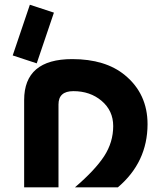

<svg xmlns="http://www.w3.org/2000/svg" viewBox="-20 -799 684 819"><path d="M83 0V-372.1Q83 -546.9 288.1 -546.9Q429.7 -546.9 512.7 -478.5Q609.4 -398.9 609.4 -269Q608.9 -106.9 482.9 0H299.8Q385.3 -73.2 424.3 -132.8Q462.9 -192.4 462.9 -261.2Q462.9 -327.1 413.1 -369.1Q364.3 -410.2 293 -410.2Q229.5 -410.2 229.5 -353.5V0ZM107.4 -778.8 210 -745.1 136.7 -528.8 34.2 -562.5Z"/></svg>

Font: Newest Shape
Style: Bold
Weight: 700
Designer: Wojciech Kalinowski "wmk69" (wmk69@o2.pl)
Foundry: Wojciech Kalinowski "wmk69" (wmk69@o2.pl)
Version: Version 1.0.0; 2022-02-24